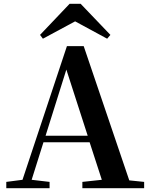

<svg xmlns="http://www.w3.org/2000/svg" viewBox="-20 -987 786 1007"><path d="M403 -967H345L190 -804L205 -784L374 -875L542 -784L559 -804ZM328 -622 440 -275H219ZM412 0H736V-33L658 -41L419 -745H331L98 -44L13 -33V0H240V-33L146 -44L208 -241H450L514 -44L412 -33Z"/></svg>

Font: Noto Serif JP
Style: Bold
Weight: 700
Designer: Ryoko NISHIZUKA 西塚涼子 (kana & ideographs); Frank Grießhammer (Latin, Greek & Cyrillic); Wenlong ZHANG 张文龙 (bopomofo); San
Foundry: Adobe
Version: Version 2.001;hotconv 1.1.0;makeotfexe 2.6.0